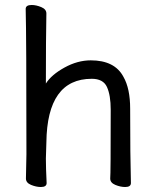

<svg xmlns="http://www.w3.org/2000/svg" viewBox="-20 -733 628 770"><path d="M482 17Q463 17 442.5 8.5Q422 0 422 -17Q424 -34 424 -293Q424 -351 409 -384Q394 -417 348 -417Q169 -417 166 -162L164 -97Q164 -59 167 1Q167 17 144 17Q125 17 104.5 8.5Q84 0 84 -17L86 -115Q86 -590 83 -697Q83 -713 107 -713Q125 -713 145.5 -704.5Q166 -696 166 -679Q164 -580 164 -398Q186 -433 238.5 -462Q291 -491 344 -491Q440 -491 475 -425Q502 -378 502 -297Q502 -105 505 1Q505 17 482 17Z"/></svg>

Font: LXGW WenKai Medium
Style: Regular
Weight: 500
Designer: LXGW / Fontworks Inc.
Foundry: LXGW / Fontworks Inc.
Version: Version 1.501; October 10, 2024